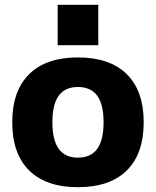

<svg xmlns="http://www.w3.org/2000/svg" viewBox="-20 -769 649 799"><path d="M304 10Q172 10 101.5 -59.5Q31 -129 31 -260Q31 -391 101.5 -460.5Q172 -530 304 -530Q437 -530 507.5 -460.5Q578 -391 578 -260Q578 -129 507.5 -59.5Q437 10 304 10ZM304 -113Q358 -113 384.5 -149.5Q411 -186 411 -260Q411 -335 384.5 -371Q358 -407 304 -407Q251 -407 224.5 -371Q198 -335 198 -260Q198 -186 224.5 -149.5Q251 -113 304 -113ZM220 -581V-749H389V-581Z"/></svg>

Font: M PLUS 1 ExtraBold
Style: Regular
Weight: 800
Designer: Coji Morishita
Foundry: UNDERFOREST DESIGN
Version: Version 1.001